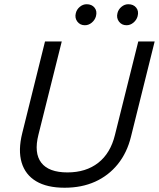

<svg xmlns="http://www.w3.org/2000/svg" viewBox="-20 -869 744 899"><path d="M282.5 10Q200 10 149.2 -20.4Q98.3 -50.8 81.2 -108.3Q64.2 -165.8 84.2 -245.8L190.8 -675H269.2L160 -238.3Q138.3 -152.5 173.3 -107.1Q208.3 -61.7 295.8 -61.7Q382.5 -61.7 440 -106.7Q497.5 -151.7 518.3 -237.5L627.5 -675H704.2L593.3 -229.2Q575 -154.2 531.7 -100.4Q488.3 -46.7 425.4 -18.3Q362.5 10 282.5 10ZM572.5 -750.8Q550 -750.8 537.1 -767.9Q524.2 -785 530 -807.5Q534.2 -825 548.8 -837.1Q563.3 -849.2 580.8 -849.2Q605 -849.2 617.9 -832.9Q630.8 -816.7 624.2 -792.5Q619.2 -775 604.6 -762.9Q590 -750.8 572.5 -750.8ZM377.5 -750.8Q355 -750.8 342.1 -767.9Q329.2 -785 335 -807.5Q339.2 -825 353.8 -837.1Q368.3 -849.2 385.8 -849.2Q410 -849.2 422.9 -832.9Q435.8 -816.7 429.2 -792.5Q424.2 -775 409.6 -762.9Q395 -750.8 377.5 -750.8Z"/></svg>

Font: Funnel Sans Light Light
Style: Italic
Weight: 300
Italic angle: -14.036°
Version: Version 1.000